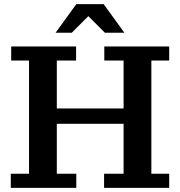

<svg xmlns="http://www.w3.org/2000/svg" viewBox="-20 -906 868 926"><path d="M248 -748 348 -886H480L580 -748H486L406 -828L326 -748ZM32 0V-68H120V-614H34V-682H347V-614H254V-383H576V-614H483V-682H796V-614H710V-68H796V0H482V-68H576V-309H254V-68H348V0Z"/></svg>

Font: Montagu Slab 16pt Medium
Style: Regular
Weight: 500
Designer: Florian Karsten
Foundry: Florian Karsten
Version: Version 1.000; ttfautohint (v1.8.3)